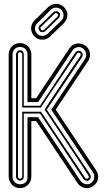

<svg xmlns="http://www.w3.org/2000/svg" viewBox="-20 -973 552 993"><path d="M268.1 -406 435.8 -657.5Q441.2 -665 443.5 -673.7Q445.8 -682.4 445.8 -691.7Q445.8 -703.4 440.9 -713.6Q436 -723.9 427.9 -731.7Q419.7 -739.5 409.1 -744Q398.4 -748.5 386.7 -748.5Q372.6 -748.5 359.5 -741.6Q346.4 -734.6 338.9 -722.7L167 -465.1H142.1V-691.2Q142.1 -703.9 137.6 -714.7Q133.1 -725.6 125.2 -733.5Q117.4 -741.5 106.6 -745.8Q95.7 -750.2 83 -750.2Q70.6 -750.2 59.9 -745.7Q49.3 -741.2 41.5 -733.2Q33.7 -725.1 29.3 -714.4Q24.9 -703.6 24.9 -691.2V-59.1Q24.9 -47.9 29.3 -37.2Q33.7 -26.6 41.5 -18.3Q49.3 -10 59.9 -5Q70.6 0 83 0Q95.5 0 106.2 -4.5Q116.9 -9 124.9 -17.1Q132.8 -25.1 137.5 -35.9Q142.1 -46.6 142.1 -59.1V-346.9H167L380.9 -25.9Q384.5 -20.3 389.9 -15.5Q395.3 -10.7 401.4 -7.3Q407.5 -3.9 414.3 -2Q421.1 0 427.7 0Q439.5 0 450.2 -4.4Q460.9 -8.8 469.4 -16.5Q477.8 -24.2 482.8 -34.5Q487.8 -44.9 487.8 -56.9Q487.8 -63.5 486.9 -68.1Q486.1 -72.8 484.6 -76.5Q483.2 -80.3 481.1 -84.1Q479 -87.9 476.6 -93ZM461.9 -80.1Q467.8 -70.8 467.8 -60.1Q467.8 -52.2 465.1 -44.9Q462.4 -37.6 457.5 -32.1Q452.6 -26.6 445.9 -23.3Q439.2 -20 430.9 -20Q420.9 -20 411.9 -24.3Q402.8 -28.6 396.7 -37.1L177 -366.9H122.1V-55.4Q122.1 -37.8 111.2 -28.9Q100.3 -20 83 -20Q74.7 -20 67.7 -23.1Q60.8 -26.1 55.7 -31.4Q50.5 -36.6 47.7 -43.7Q44.9 -50.8 44.9 -59.1V-691.2Q44.9 -699.5 47.6 -706.5Q50.3 -713.6 55.3 -718.9Q60.3 -724.1 67.4 -727.2Q74.5 -730.2 83 -730.2Q91.6 -730.2 98.8 -727.4Q106 -724.6 111.1 -719.5Q116.2 -714.4 119.1 -707.2Q122.1 -700 122.1 -691.2V-445.1H177L354.7 -711.4Q360.1 -720 368.5 -724.7Q377 -729.5 386.7 -729.5Q395.5 -729.5 402.7 -726.2Q409.9 -722.9 415 -717.3Q420.2 -711.7 423 -704.2Q425.8 -696.8 425.8 -688.5Q425.8 -683.3 424.3 -678.2Q422.9 -673.1 419.9 -668.5L245.1 -406ZM404.8 -678.5Q405.5 -680.2 406.6 -683.7Q407.7 -687.3 407.7 -689.5Q407.7 -697.8 402 -704.1Q396.2 -710.4 387.9 -710.4Q383.3 -710.4 377.7 -707.9Q372.1 -705.3 369.9 -701.7L187 -426H103V-691.2Q103 -700.4 97.9 -706.8Q92.8 -713.1 83 -713.1Q79.3 -713.1 75.7 -711.3Q72 -709.5 69.2 -706.3Q66.4 -703.1 64.7 -699.2Q63 -695.3 63 -691.2V-59.1Q63 -55.4 64.6 -51.8Q66.2 -48.1 68.8 -45.3Q71.5 -42.5 75.2 -40.8Q78.9 -39.1 83 -39.1Q91.3 -39.1 97.2 -44.1Q103 -49.1 103 -59.1V-386H187L411.9 -47.1Q412.8 -45.2 415.2 -43.6Q417.5 -42 420 -40.8Q422.6 -39.6 425.3 -38.8Q428 -38.1 429.9 -38.1Q439 -38.1 444.3 -44.4Q449.7 -50.8 449.7 -59.1Q449.7 -61.3 448.6 -64.9Q447.5 -68.6 446.8 -70.1L221.9 -406ZM73 -691.2Q73 -695.1 75.3 -699.2Q77.6 -703.4 83 -703.4Q86.7 -703.4 90.8 -700Q95 -696.5 95 -691.2V-417H191.9Q192.1 -418 197.3 -425.9Q202.4 -433.8 211.1 -446.8Q219.7 -459.7 231.1 -476.7Q242.4 -493.7 255.2 -512.8Q268.1 -532 281.7 -552.2Q295.4 -572.5 308.6 -592Q321.8 -611.6 333.7 -629.3Q345.7 -647 355.1 -661Q364.5 -675 370.8 -684.4Q377.2 -693.8 378.9 -696.5Q380.4 -698.7 382.1 -699.6Q383.8 -700.4 386.7 -700.4Q390.6 -700.4 393.7 -698.4Q396.7 -696.3 396.7 -692.6L397.9 -690.4Q397.9 -689 397.2 -686.6Q396.5 -684.3 395.8 -683.6Q394 -681.2 387.8 -672Q381.6 -662.8 372.2 -648.9Q362.8 -635 351 -617.3Q339.1 -599.6 325.9 -580.1Q312.7 -560.5 299.2 -540.3Q285.6 -520 272.8 -500.9Q260 -481.7 248.8 -464.7Q237.5 -447.8 229.1 -434.8Q220.7 -421.9 215.8 -414.2Q210.9 -406.5 210.9 -406Q257.6 -336.4 292.6 -284.1Q327.6 -231.7 353.1 -193.5Q378.7 -155.3 395.4 -129.9Q412.1 -104.5 422 -89.1Q431.9 -73.7 435.9 -66.9Q439.9 -60.1 439.9 -59.1Q439.9 -54.4 436.4 -51Q432.9 -47.6 426.8 -49.1Q422.4 -49.1 420.9 -52L191.9 -395H95V-59.1Q95 -53.7 91.3 -51.4Q87.6 -49.1 83 -49.1Q73 -49.1 73 -59.1ZM277.1 -887Q278.6 -887.7 279.4 -889.6Q280.3 -891.6 280.5 -894Q280.8 -896.5 280.2 -898.6Q279.5 -900.6 278.1 -901.9Q274.2 -905.8 269.3 -905Q264.4 -904.3 262 -901.9L192.1 -834Q188.2 -830.8 189.1 -826.4Q189.9 -822 193.1 -818.8Q196.8 -815.2 200.9 -815.6Q205.1 -815.9 208 -818.8ZM255.1 -908.9Q257.6 -911.9 261.7 -913.5Q265.9 -915 270.3 -915Q274.7 -915 278.9 -913.5Q283.2 -911.9 286.1 -908.9Q288.6 -906.2 289.6 -902.3Q290.5 -898.4 290.2 -894.4Q289.8 -890.4 288.2 -886.5Q286.6 -882.6 283.9 -879.9L214.1 -812Q211.2 -809.1 207.3 -807.6Q203.4 -806.2 199.3 -806.3Q195.3 -806.4 191.8 -807.9Q188.2 -809.3 186 -812Q183.3 -814.5 181.6 -818.1Q179.9 -821.8 179.6 -825.7Q179.2 -829.6 180.4 -833.6Q181.6 -837.6 185.1 -841.1ZM173.1 -853Q167 -847.4 163.8 -840.3Q160.6 -833.3 160.6 -825.8Q160.6 -818.4 163.7 -811.2Q166.7 -804 173.1 -797.9Q178.7 -792.2 185.7 -789.7Q192.6 -787.1 200 -787.2Q207.3 -787.4 214.4 -790.4Q221.4 -793.5 227.1 -799.1L297.1 -866Q302.7 -871.6 305.7 -878.7Q308.6 -885.7 308.7 -893.1Q308.8 -900.4 306.3 -907.7Q303.7 -915 298.1 -920.9Q285.2 -933.8 270 -933.6Q254.9 -933.3 241.9 -921.9ZM240 -784.9Q232.2 -776.6 221.4 -772.2Q210.7 -767.8 199.3 -767.7Q188 -767.6 177.1 -771.7Q166.3 -775.9 158 -784.9Q149.4 -793.5 145.1 -804.3Q140.9 -815.2 140.9 -826.4Q140.9 -837.6 145.4 -848.5Q149.9 -859.4 158.9 -867.9L229 -936Q238 -944.6 248.8 -948.9Q259.5 -953.1 270.6 -953.1Q281.7 -953.1 292.4 -948.6Q303 -944.1 312 -935.1Q321 -926 325.1 -915.3Q329.1 -904.5 328.6 -893.6Q328.1 -882.6 323.4 -872.1Q318.6 -861.6 310.1 -853Z"/></svg>

Font: TafelwerkOT
Style: Regular
Weight: 400
Designer: Peter Wiegel
Foundry: Peter Wiegel, based on an original design named Oxford by Christine Lord, 1969
Version: Version 1.000